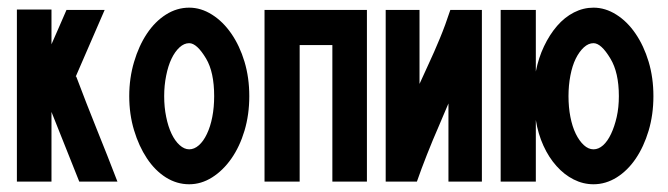

<svg xmlns="http://www.w3.org/2000/svg" viewBox="-20 -474 1736 499"><path d="M23.9 -2V-449.2H113.8V-358.9Q123.5 -380.9 133.3 -403.3Q143.1 -425.8 152.8 -448.2H252L176.8 -274.9H178.2Q204.1 -206.1 231.4 -138.4Q258.8 -70.8 285.2 -2H186L113.8 -183.1V-2Z M315.9 -224.1Q315.9 -271 328.4 -313Q340.8 -355 361.8 -386.5Q382.8 -418 411.1 -436Q439.5 -454.1 471.7 -454.1Q502.4 -454.1 531 -436Q559.6 -418 581.3 -386.5Q603 -355 615.5 -313.5Q627.9 -272 627.9 -224.1Q627.9 -176.3 615.5 -134.5Q603 -92.8 581.3 -61.8Q559.6 -30.8 531.2 -12.9Q502.9 4.9 471.7 4.9Q439.5 4.9 411.1 -12.9Q382.8 -30.8 361.8 -62.5Q340.8 -94.2 328.4 -135.5Q315.9 -176.8 315.9 -224.1ZM406.7 -224.1Q406.7 -195.3 411.9 -170.2Q417 -145 425.8 -126.5Q434.6 -107.9 446.8 -96.9Q459 -85.9 471.7 -85.9Q484.9 -85.9 496.8 -96.4Q508.8 -106.9 517.8 -126Q526.9 -145 531.7 -169.9Q536.6 -194.8 536.6 -224.1Q536.6 -286.6 515.6 -321.8Q491.7 -361.8 471.7 -361.8Q458.5 -361.8 446.5 -350.8Q434.6 -339.8 425.8 -321.5Q417 -303.2 411.9 -277.6Q406.7 -252 406.7 -224.1Z M667.5 -2V-448.2H933.6V-2H843.8V-356.9H758.8V-2Z M982.4 -2V-448.2H1070.3V-255.9Q1075.2 -267.1 1081.8 -281Q1088.4 -294.9 1093.3 -306.2Q1108.4 -338.4 1123 -373.8Q1137.7 -409.2 1150.4 -448.2H1232.4V-2H1145.5V-205.1Q1139.6 -190.9 1133.5 -177Q1127.4 -163.1 1121.6 -148.9Q1104.5 -109.9 1089.6 -72Q1074.7 -34.2 1063.5 -2Z M1281.2 -2V-448.2H1372.6V-288.1Q1379.4 -323.2 1393.8 -353.5Q1408.2 -383.8 1427.7 -406.5Q1447.3 -429.2 1471.7 -441.7Q1496.1 -454.1 1522.5 -454.1Q1553.2 -454.1 1581.8 -436Q1610.4 -418 1631.8 -386.5Q1653.3 -355 1665.8 -313.5Q1678.2 -272 1678.2 -224.1Q1678.2 -176.3 1665.8 -134.5Q1653.3 -92.8 1632.3 -61.8Q1611.3 -30.8 1582.8 -12.9Q1554.2 4.9 1522.5 4.9Q1495.6 4.9 1470.9 -7.6Q1446.3 -20 1426.3 -42.5Q1406.2 -64.9 1392.3 -95.5Q1378.4 -126 1372.6 -162.1V-2ZM1457.5 -224.1Q1457.5 -195.3 1462.4 -170.2Q1467.3 -145 1476.3 -126.5Q1485.4 -107.9 1497.3 -96.9Q1509.3 -85.9 1522.5 -85.9Q1535.6 -85.9 1547.4 -96.4Q1559.1 -106.9 1568.1 -126Q1577.1 -145 1582.8 -169.9Q1588.4 -194.8 1588.4 -224.1Q1588.4 -285.6 1566.4 -321.8Q1542.5 -361.8 1522.5 -361.8Q1509.3 -361.8 1497.3 -350.8Q1485.4 -339.8 1476.3 -321.5Q1467.3 -303.2 1462.4 -277.6Q1457.5 -252 1457.5 -224.1Z"/></svg>

Font: Fundamental  Brigade Condensed
Style: Regular
Weight: 400
Width: 3
Designer: Peter Wiegel, original typeface by Carl Albert Fahrenwaldt 1901
Foundry: Peter Wiegel
Version: Version 0.000 2012 initial release